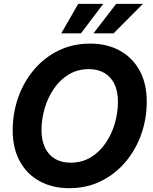

<svg xmlns="http://www.w3.org/2000/svg" viewBox="-20 -965 793 996"><path d="M339.4 11.2Q252 11.2 185.8 -24.9Q119.6 -61 82.8 -128.4Q45.9 -195.8 45.9 -289.6Q45.9 -377.9 74.2 -458.7Q102.5 -539.6 155.8 -602.8Q209 -666 283 -702.4Q356.9 -738.8 447.8 -738.8Q535.2 -738.8 601.1 -702.6Q667 -666.5 704.1 -599.4Q741.2 -532.2 741.2 -437.5Q741.2 -348.1 712.4 -267.3Q683.6 -186.5 630.1 -123.8Q576.7 -61 502.9 -24.9Q429.2 11.2 339.4 11.2ZM345.7 -121.1Q405.3 -121.1 450.9 -148.9Q496.6 -176.8 528.1 -222.9Q559.6 -269 575.7 -325Q591.8 -380.9 591.8 -437Q591.8 -492.2 573.2 -529.8Q554.7 -567.4 521 -586.9Q487.3 -606.4 441.4 -606.4Q382.3 -606.4 336.4 -578.6Q290.5 -550.8 259.3 -504.6Q228 -458.5 211.7 -402.8Q195.3 -347.2 195.3 -290.5Q195.3 -235.8 213.9 -198Q232.4 -160.2 266.1 -140.6Q299.8 -121.1 345.7 -121.1ZM399.9 -792H297.9L385.7 -944.8H515.6ZM569.3 -792H464.8L582.5 -944.8H721.2Z"/></svg>

Font: Inter 28pt
Style: Bold Italic
Weight: 700
Italic angle: -9.3988°
Designer: Rasmus Andersson
Foundry: rsms
Version: Version 4.001;git-66647c0bb